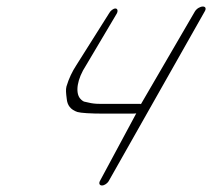

<svg xmlns="http://www.w3.org/2000/svg" viewBox="-20 -521 650 588"><path d="M576.9 -486 411.6 -202C410.4 -203 408.8 -203 408 -203H284.4C273.4 -203 261.9 -204 250.4 -207L236.9 -210C234.4 -211 229.9 -214 224.8 -220C210.7 -238 215.4 -278 243.6 -321L337.9 -480C341.9 -488 339.8 -495 333.4 -495C327 -495 317.9 -488 313.9 -480L213.6 -321C201.2 -302 190.9 -281 183.5 -256C181.1 -247 182.2 -235 184.3 -219C186 -198 196.6 -185 217.1 -178C227.7 -175 255.7 -173 300.7 -173H364.2C384.2 -173 395.4 -173 397.4 -174L286.7 32C281.8 40 284.3 47 292.3 47C300.3 47 309.8 40 313.8 32L606.9 -486C612.4 -495 609.3 -501 601.3 -501C593.3 -501 582.4 -495 576.9 -486Z"/></svg>

Font: MewTooHand
Style: UltimateCondIta
Weight: 400
Designer: Mew Too, Robert Jablonski
Version: Version 0.77